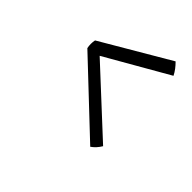

<svg xmlns="http://www.w3.org/2000/svg" viewBox="-43 -1044 706 706"><g transform="rotate(-45 310.0 -691.0)"><path d="M452 -838 607 -574Q597 -564 586.5 -556Q576 -548 564 -542L424 -786L198 -542Q176 -555 163 -574L412 -838Q432 -842 452 -838Z"/></g></svg>

Font: Poltawski Nowy SemiBold
Style: Italic
Weight: 600
Italic angle: -12°
Version: Version 1.001;gftools[0.9.25]